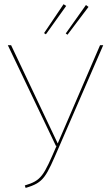

<svg xmlns="http://www.w3.org/2000/svg" viewBox="-20 -899 531 927"><path d="M286.9 -878.7 192.7 -739.1 201.6 -733.4 299.6 -870.4ZM395 -874.8 297.4 -737.4 305.8 -731.3 407.3 -865.7ZM478.4 -680.8H463.1L258.7 -206.4L33.6 -680.8H17.8L250 -194.6H253C190.6 -49.8 180.4 -27.4 99.7 -3.6L103.7 8.3C193 -17.7 201.8 -43.8 267 -194.1Z"/></svg>

Font: Fira Sans Hair
Style: Regular
Weight: 100
Designer: bBox Type GmbH & Carrois Corporate GbR & Edenspiekermann AG
Foundry: bBox Type GmbH & Carrois Corporate GbR & Edenspiekermann AG
Version: Version 4.300;PS 004.300;hotconv 1.0.88;makeotf.lib2.5.64775